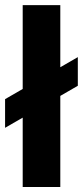

<svg xmlns="http://www.w3.org/2000/svg" viewBox="-41 -748 331 768"><path d="M200.2 0H49.8V-727.5H200.2ZM-20.7 -351.4 270.3 -519.5V-404.9L-20.7 -236.7Z"/></svg>

Font: Intratopia Thin
Style: Regular
Weight: 100
Designer: Rasmus Andersson
Foundry: rsms
Version: Version 3.000;Glyphs 3.2.3 (3260)